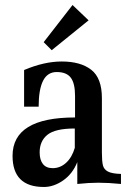

<svg xmlns="http://www.w3.org/2000/svg" viewBox="-20 -730 509 765"><path d="M462 -37V3Q412 -2 372 -2Q335 -2 288 3V-84Q269 -37 231.5 -11Q194 15 155 15Q30 15 30 -109Q30 -262 279 -262V-348Q279 -398 262 -420.5Q245 -443 206 -443Q169 -443 151.5 -408Q134 -373 134 -305H76V-451Q156 -485 226 -485Q301 -485 343.5 -452Q386 -419 386 -339V-123Q386 -88 390 -71.5Q394 -55 410 -46.5Q426 -38 462 -37ZM278 -141V-218Q200 -218 169 -193Q138 -168 138 -123Q138 -93 151 -76.5Q164 -60 190 -60Q220 -60 243.5 -81.5Q267 -103 278 -141ZM333 -649 186 -530 154 -562 269 -710Z"/></svg>

Font: Gupter
Style: Bold
Weight: 700
Designer: Octavio Pardo
Version: Version 1.000